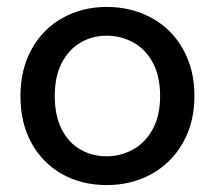

<svg xmlns="http://www.w3.org/2000/svg" viewBox="-20 -527 620 554"><path d="M39 -250Q39 -327 71.5 -385.5Q104 -444 161 -475.5Q218 -507 288 -507Q359 -507 417 -475.5Q475 -444 508 -385.5Q541 -327 541 -250Q541 -173 507.5 -114.5Q474 -56 416.5 -24.5Q359 7 288 7Q216 7 159.5 -24.5Q103 -56 71 -114Q39 -172 39 -250ZM442 -250Q442 -307 421 -346Q400 -385 364.5 -404.5Q329 -424 288 -424Q247 -424 213 -404.5Q179 -385 158.5 -346Q138 -307 138 -250Q138 -193 158 -154Q178 -115 212 -95.5Q246 -76 288 -76Q328 -76 363.5 -95.5Q399 -115 420.5 -154Q442 -193 442 -250Z"/></svg>

Font: AF Albert Sans Medium
Style: Regular
Weight: 500
Designer: Andreas Rasmussen
Foundry: a.Foundry
Version: Version 1.300;Glyphs 3.2 (3231)